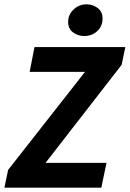

<svg xmlns="http://www.w3.org/2000/svg" viewBox="-25 -870 601 890"><path d="M-4.6 0 12.6 -82.3 369 -536.8H112.4L134.9 -651.8H556L538.8 -569.5L186.1 -115H468.7L444.6 0ZM364.9 -702.9Q337.3 -702.9 314 -719.6Q290.8 -736.2 290.8 -768.8Q290.8 -801.7 315.9 -825.8Q341 -850 376.2 -850Q404.7 -850 427.6 -833Q450.4 -815.9 450.4 -783.8Q450.4 -748.8 425.8 -725.9Q401.2 -702.9 364.9 -702.9Z"/></svg>

Font: Source Sans 3
Style: Italic
Weight: 200
Italic angle: -11°
Designer: Paul D. Hunt
Foundry: Adobe
Version: Version 3.046;hotconv 1.0.118;makeotfexe 2.5.65603